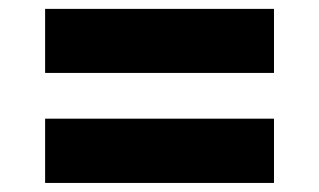

<svg xmlns="http://www.w3.org/2000/svg" viewBox="-20 -506 708 426"><path d="M80.1 -100.1V-242.7H587.9V-100.1ZM80.1 -344.2V-486.3H587.9V-344.2Z"/></svg>

Font: Inter Display Extra Bold
Style: Regular
Weight: 800
Designer: Rasmus Andersson
Foundry: rsms
Version: Version 4.000;git-4fc901f